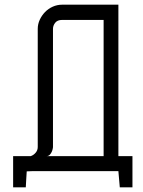

<svg xmlns="http://www.w3.org/2000/svg" viewBox="-20 -731 611 819"><path d="M111 -65Q123 -69 132 -79.5Q141 -90 141 -104V-608Q141 -628 149.5 -646.5Q158 -665 172 -679.5Q186 -694 205 -702.5Q224 -711 245 -711H485V-65H545V68H491L485 -1H118Q117 -1 106 -0.5Q95 0 94 0Q93 14 92 32Q91 50 90 68H36V-65ZM206 -103Q206 -103 205 -97Q204 -91 201 -84Q198 -77 192.5 -71Q187 -65 178 -65H422V-646H245Q225 -646 215.5 -634Q206 -622 206 -608Z"/></svg>

Font: Fundamental  Brigade Scvhlank
Style: Regular
Weight: 100
Designer: Peter Wiegel, original typeface by Arno Drescher 1935
Foundry: Peter Wiegel
Version: Version 0.000 2012 initial release